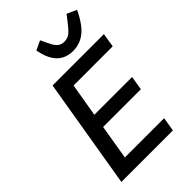

<svg xmlns="http://www.w3.org/2000/svg" viewBox="-273 -1044 1147 1147"><g transform="rotate(-45 300.0 -471.0)"><path d="M479.4 0 494 -88.8H162.3L199.2 -309.3H518.1L532.7 -398.1H213.8L249.6 -609.4H580.3L594.8 -698.2H160.9L44 0ZM240.1 -914.1C252.8 -846.2 285.5 -756.7 393.8 -756.7C500 -756.7 550.4 -844.5 584.2 -914.1L523.1 -942.1L496.4 -907.7C455.6 -855.5 437.1 -833.1 397 -833.1C353 -833.1 338.4 -858.7 315.7 -907L299 -942.1Z"/></g></svg>

Font: Margiela Mono Italic Medium It
Style: Regular
Weight: 500
Designer: Mike Abbink, Paul van der Laan, Pieter van Rosmalen
Foundry: Bold Monday
Version: Version 2.003 2021